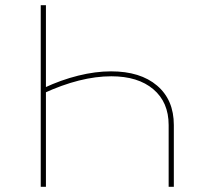

<svg xmlns="http://www.w3.org/2000/svg" viewBox="-20 -720 760 740"><path d="M409 -426Q290 -426 147 -360L149 -381Q215 -412 281.5 -428.5Q348 -445 408 -445Q521 -445 585.5 -390Q650 -335 650 -238V0H630V-238Q630 -326 571 -376Q512 -426 409 -426ZM137 -700H157V0H137Z"/></svg>

Font: iiserrat Thin
Style: Regular
Weight: 100
Designer: Akira Ohta
Foundry: Akira Ohta
Version: Version 1.200;Glyphs 3.3.1 (3343)